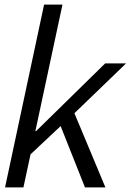

<svg xmlns="http://www.w3.org/2000/svg" viewBox="-20 -816 583 836"><path d="M439 0H350L244 -267L113 -144L82 0H2L172 -796H252L134 -245H137L438 -540H529L304 -323Z"/></svg>

Font: l_WÎeÑOS 300W
Style: Regular
Weight: 300
Designer: R?O
Version: Version 2.00 June 21, 2023